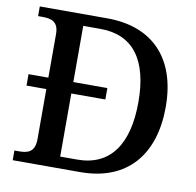

<svg xmlns="http://www.w3.org/2000/svg" viewBox="-80 -796 897 878"><g transform="rotate(10 369.0 -357.0)"><path d="M35 0H348C569 0 682 -142 682 -361C682 -588 558 -714 348 -714H35V-669H56C96 -669 130 -660 130 -603V-400H38V-347H130V-115C130 -54 97 -45 56 -45H35ZM325 -54H246V-347H404V-400H246V-661H326C478 -661 555 -557 555 -361C555 -165 478 -54 325 -54Z"/></g></svg>

Font: Noto Serif Medium
Style: Regular
Weight: 500
Designer: Monotype Design Team
Foundry: Monotype Imaging Inc.
Version: Version 2.013